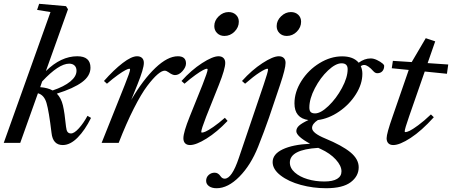

<svg xmlns="http://www.w3.org/2000/svg" viewBox="-21 -745 2357 1001"><path d="M-1.5 0 242.2 -682.1 172.4 -693.4 183.1 -725.1 323.2 -712.9 333.5 -696.8 218.3 -374.5Q296.9 -451.7 381.8 -451.7Q450.7 -451.7 450.7 -392.1Q450.7 -349.1 406.7 -316.7Q362.8 -284.2 275.4 -256.8Q297.9 -233.9 306.9 -196Q315.9 -158.2 323.2 -84.5Q325.2 -64.9 331.3 -57.1Q337.4 -49.3 349.1 -49.3Q366.2 -49.3 390.4 -76.2Q414.6 -103 435.1 -141.1L453.6 -130.4Q422.4 -66.9 383.8 -27.8Q345.2 11.2 306.2 11.2Q254.4 11.2 247.6 -52.2Q233.9 -166.5 221.4 -208.3Q209 -250 176.8 -258.8L84.5 0ZM339.8 -413.1Q285.2 -413.1 198.7 -320.3L188.5 -290.5Q228 -287.6 253.4 -273.4Q313 -293.5 345.5 -320.1Q377.9 -346.7 377.9 -376Q377.9 -393.6 367.7 -403.3Q357.4 -413.1 339.8 -413.1Z M508.8 0 629.9 -303.2Q657.2 -371.1 657.2 -382.8Q657.2 -386.7 652.8 -386.7Q647.5 -386.7 633.5 -379.6Q619.6 -372.6 593.5 -354Q567.4 -335.4 536.6 -308.6L521 -322.8Q572.3 -380.9 618.4 -416.3Q664.6 -451.7 693.4 -451.7Q710.4 -451.7 719.7 -442.6Q729 -433.6 729 -417Q729 -387.2 695.3 -303.7L663.1 -224.1Q725.1 -330.1 789.1 -390.9Q853 -451.7 906.2 -451.7Q948.7 -451.7 948.7 -414.1Q948.7 -395 930.4 -374.3Q912.1 -353.5 891.1 -353.5Q877.9 -353.5 857.9 -368.2Q846.7 -376.5 837.4 -376.5Q822.8 -376.5 800 -356.9Q777.3 -337.4 746.6 -296.9Q715.8 -256.3 676.5 -179Q637.2 -101.6 597.7 0Z M1148.9 -557.6Q1126 -557.6 1111.1 -572.3Q1096.2 -586.9 1096.2 -608.9Q1096.2 -637.7 1119.1 -659.9Q1142.1 -682.1 1170.9 -682.1Q1193.8 -682.1 1209 -668Q1224.1 -653.8 1224.1 -631.8Q1224.1 -602.5 1201.7 -580.1Q1179.2 -557.6 1148.9 -557.6ZM969.7 11.2Q953.1 11.2 944.1 2Q935.1 -7.3 935.1 -24.4Q935.1 -55.2 968.3 -137.7L1034.7 -302.7Q1061.5 -370.6 1061.5 -382.8Q1061.5 -386.7 1057.1 -386.7Q1051.8 -386.7 1037.8 -379.6Q1023.9 -372.6 997.8 -354Q971.7 -335.4 940.9 -308.6L925.3 -322.8Q976.6 -379.9 1032.2 -415.8Q1087.9 -451.7 1118.2 -451.7Q1134.8 -451.7 1144 -442.6Q1153.3 -433.6 1153.3 -417Q1153.3 -386.2 1120.6 -303.7L1053.7 -136.2Q1028.3 -70.8 1028.3 -57.6Q1028.3 -53.7 1031.7 -53.7Q1038.1 -53.7 1051.3 -59.3Q1064.5 -64.9 1091.8 -83.7Q1119.1 -102.5 1151.4 -130.9L1165.5 -114.7Q1110.4 -56.6 1055.9 -22.7Q1001.5 11.2 969.7 11.2Z M1474.1 -557.6Q1450.7 -557.6 1436 -572.3Q1421.4 -586.9 1421.4 -608.9Q1421.4 -637.7 1444.3 -659.9Q1467.3 -682.1 1495.6 -682.1Q1519 -682.1 1533.9 -668Q1548.8 -653.8 1548.8 -631.8Q1548.8 -602.5 1526.6 -580.1Q1504.4 -557.6 1474.1 -557.6ZM1108.4 236.3Q1083.5 236.3 1068.6 225.6Q1053.7 214.8 1053.7 197.8Q1053.7 179.2 1066.9 167.2Q1080.1 155.3 1098.1 155.3Q1116.2 155.3 1128.4 173.3Q1137.2 186.5 1150.4 186.5Q1188 186.5 1224.1 78.6L1353.5 -303.2Q1376.5 -370.6 1376.5 -382.8Q1376.5 -386.7 1373 -386.7Q1363.3 -386.7 1332.5 -367.2Q1301.8 -347.7 1256.8 -308.6L1240.7 -322.8Q1292 -379.9 1347.2 -415.8Q1402.3 -451.7 1432.6 -451.7Q1449.2 -451.7 1458.5 -442.6Q1467.8 -433.6 1467.8 -417Q1467.8 -387.7 1439.5 -303.7L1381.3 -131.3Q1356.9 -61 1324.7 20Q1286.6 115.7 1227.1 176Q1167.5 236.3 1108.4 236.3Z M1679.2 236.3Q1611.3 236.3 1547.4 219Q1483.4 201.7 1441.9 169.7Q1400.4 137.7 1400.4 100.1Q1400.4 58.6 1452.6 33.7Q1504.9 8.8 1595.7 4.4Q1523.9 -34.7 1523.9 -61Q1523.9 -77.1 1538.3 -90.1Q1552.7 -103 1586.9 -119.1Q1514.2 -129.4 1514.2 -206.1Q1514.2 -265.6 1550.5 -323Q1586.9 -380.4 1644.8 -415.8Q1702.6 -451.2 1762.7 -451.2Q1821.3 -451.2 1849.1 -418Q1878.9 -440.4 1912.1 -440.4Q1926.8 -440.4 1944.3 -432.1Q1961.9 -423.8 1974.6 -413.1Q1981.9 -406.7 1981.9 -401.4Q1981.9 -384.3 1972.4 -373.8Q1962.9 -363.3 1945.8 -363.3Q1936 -363.3 1926.8 -372.6Q1897 -406.2 1877.9 -406.2Q1867.7 -406.2 1859.9 -399.9Q1868.2 -382.3 1868.2 -360.4Q1868.2 -307.1 1834.5 -253.7Q1800.8 -200.2 1746.8 -163.3Q1692.9 -126.5 1636.2 -119.1Q1606 -99.6 1606 -77.6Q1606 -51.3 1674.8 -22.9Q1762.2 13.2 1805.7 48.8Q1849.1 84.5 1849.1 127Q1849.1 173.3 1807.6 204.8Q1766.1 236.3 1679.2 236.3ZM1621.6 -153.8Q1650.9 -153.8 1691.4 -192.4Q1731.9 -231 1761.7 -286.1Q1791.5 -341.3 1791.5 -384.3Q1791.5 -415 1759.8 -415Q1729 -415 1689.2 -377.7Q1649.4 -340.3 1620.6 -285.2Q1591.8 -230 1591.8 -184.1Q1591.8 -168 1598.9 -160.9Q1606 -153.8 1621.6 -153.8ZM1490.2 102.5Q1490.2 131.3 1515.9 154.1Q1541.5 176.8 1582.3 189Q1623 201.2 1669.9 201.2Q1713.9 201.2 1736.6 187.5Q1759.3 173.8 1759.3 148.4Q1759.3 119.1 1729.7 86.7Q1700.2 54.2 1650.9 31.7Q1642.1 27.8 1638.2 25.9Q1490.2 34.7 1490.2 102.5Z M2029.3 11.2Q2012.7 11.2 2003.7 2Q1994.6 -7.3 1994.6 -24.4Q1994.6 -48.8 2025.9 -137.7L2109.9 -380.4L2021.5 -389.2L2027.3 -427.7L2125.5 -421.4L2198.7 -545.9L2248 -529.3L2208.5 -416L2315.9 -408.7L2309.1 -360.4L2193.4 -372.1L2112.3 -139.2Q2088.9 -72.3 2088.9 -60.1Q2088.9 -56.2 2092.8 -56.2Q2099.6 -56.2 2114 -62.7Q2128.4 -69.3 2159.2 -91.8Q2189.9 -114.3 2225.6 -148.4L2240.7 -133.8Q2176.8 -63 2119.9 -25.9Q2063 11.2 2029.3 11.2Z"/></svg>

Font: Elstob 10pt Medium
Style: Italic
Weight: 500
Italic angle: -20°
Designer: Peter S. Baker
Version: Version 1.015